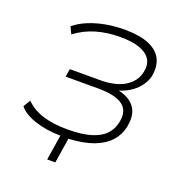

<svg xmlns="http://www.w3.org/2000/svg" viewBox="-153 -841 1062 1136"><g transform="rotate(20 378.0 -273.5)"><path d="M270 166 295 7Q206 6 134 -18Q62 -42 30 -82L57 -127Q100 -83 165.5 -62.5Q231 -42 320 -42Q409 -42 466.5 -59Q524 -76 555.5 -108.5Q587 -141 596 -187Q612 -261 566 -296.5Q520 -332 409 -332H205L213 -382H402Q501 -382 559 -418Q617 -454 630 -516Q640 -562 621.5 -594.5Q603 -627 555.5 -645Q508 -663 429 -663Q350 -663 280 -643Q210 -623 151 -578L130 -622Q168 -653 217.5 -673Q267 -693 323 -703Q379 -713 436 -713Q536 -713 594.5 -687.5Q653 -662 674.5 -615.5Q696 -569 683 -506Q676 -478 656.5 -450Q637 -422 606 -399.5Q575 -377 532 -363V-361Q602 -345 633 -299.5Q664 -254 648 -175Q637 -124 601.5 -84.5Q566 -45 503.5 -21Q441 3 346 8L321 166Z"/></g></svg>

Font: Nunito Sans 7pt SemiExpanded ExtraLight
Style: Italic
Weight: 250
Width: 6
Italic angle: -9°
Designer: Vernon Adams
Foundry: Vernon Adams
Version: Version 3.101;gftools[0.9.27]